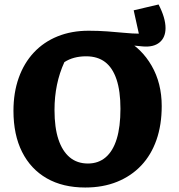

<svg xmlns="http://www.w3.org/2000/svg" viewBox="-20 -823 796 856"><path d="M360 13Q260 13 188.5 -28Q117 -69 78.5 -145.5Q40 -222 40 -329Q40 -410 63.5 -476Q87 -542 131 -589Q175 -636 237 -661Q299 -686 375 -686Q418 -686 459 -683Q500 -680 536 -676.5Q572 -673 599 -673L576 -777L687 -803Q718 -743 718 -698Q718 -656 691.5 -634Q665 -612 617 -616L500 -627L535 -648Q611 -608 656 -530Q701 -452 701 -350Q701 -266 677.5 -199Q654 -132 609.5 -85Q565 -38 502 -12.5Q439 13 360 13ZM372 -94Q419 -94 451.5 -122Q484 -150 500.5 -204Q517 -258 517 -338Q517 -417 499.5 -469Q482 -521 448.5 -546.5Q415 -572 364 -572Q307 -572 267 -546Q223 -450 223 -333Q223 -254 240.5 -201.5Q258 -149 291 -121.5Q324 -94 372 -94Z"/></svg>

Font: Piazzolla Thin Black
Style: Regular
Weight: 900
Version: Version 2.005